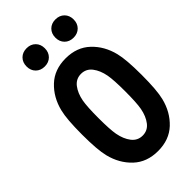

<svg xmlns="http://www.w3.org/2000/svg" viewBox="-348 -1270 1374 1374"><g transform="rotate(-45 338.5 -583.0)"><path d="M454.1 -1150.1Q479.8 -1175.8 520.8 -1175.8Q561.8 -1175.8 587.6 -1150.1Q613.3 -1124.3 613.3 -1083.3Q613.3 -1042.3 587.6 -1016.6Q561.8 -990.9 520.8 -990.9Q479.8 -990.9 454.1 -1016.6Q428.4 -1042.3 428.4 -1083.3Q428.4 -1124.3 454.1 -1150.1ZM162.4 -1150.1Q188.2 -1175.8 229.2 -1175.8Q270.2 -1175.8 295.9 -1150.1Q321.6 -1124.3 321.6 -1083.3Q321.6 -1042.3 295.9 -1016.6Q270.2 -990.9 229.2 -990.9Q188.2 -990.9 162.4 -1016.6Q136.7 -1042.3 136.7 -1083.3Q136.7 -1124.3 162.4 -1150.1ZM249.3 -290.4Q261.1 -227.2 292.6 -186.5Q324.2 -145.8 375 -145.8Q425.8 -145.8 457.4 -186.5Q488.9 -227.2 500.7 -290.4Q510.4 -344.4 510.4 -458.3Q510.4 -572.9 500.7 -626.3Q488.9 -689.5 457.4 -730.1Q425.8 -770.8 375 -770.8Q324.2 -770.8 292.6 -730.1Q261.1 -689.5 249.3 -626.3Q239.6 -572.9 239.6 -458.3Q239.6 -343.8 249.3 -290.4ZM91.1 -685.5Q117.2 -791 189.5 -859Q261.7 -927.1 375 -927.1Q488.3 -927.1 560.5 -859Q632.8 -791 658.9 -685.5Q677.1 -613.3 677.1 -458.3Q677.1 -303.4 658.9 -231.1Q632.8 -125.7 560.5 -57.6Q488.3 10.4 375 10.4Q261.7 10.4 189.5 -57.6Q117.2 -125.7 91.1 -231.1Q72.9 -303.4 72.9 -458.3Q72.9 -613.3 91.1 -685.5Z"/></g></svg>

Font: TypoPRO Monoid
Style: Bold
Weight: 700
Width: 4
Monospace: yes
Designer: Andreas Larsen (@larsenwork)
Version: Version 0.61